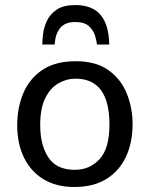

<svg xmlns="http://www.w3.org/2000/svg" viewBox="-20 -730 591 758"><path d="M273.4 8.3Q202.6 8.3 152.1 -22.2Q101.6 -52.7 74.7 -107.9Q47.9 -163.1 47.9 -235.8Q47.9 -304.2 71.8 -361.6Q95.7 -418.9 146.7 -453.6Q197.8 -488.3 279.3 -488.3Q359.4 -488.3 408.7 -452.6Q458 -417 480.7 -360.4Q503.4 -303.7 503.4 -240.2Q503.4 -166.5 477.1 -110.6Q450.7 -54.7 399.7 -23.2Q348.6 8.3 273.4 8.3ZM275.4 -59.6Q334.5 -59.6 373.3 -101.8Q412.1 -144 412.1 -238.3Q412.1 -419.4 278.3 -419.4Q242.2 -419.4 210.2 -400.9Q178.2 -382.3 158.4 -342Q138.7 -301.8 138.7 -236.3Q138.7 -158.2 170.7 -108.9Q202.6 -59.6 275.4 -59.6ZM147 -554.2Q147 -570.3 150.1 -596.2Q153.3 -622.1 165.5 -648.2Q177.7 -674.3 204.1 -692.1Q230.5 -710 277.3 -710Q345.2 -710 377.7 -670.4Q410.2 -630.9 411.1 -554.2H362.8Q361.8 -566.9 355.7 -587.9Q349.6 -608.9 331.8 -626Q314 -643.1 277.3 -643.1Q236.8 -643.1 217.5 -619.4Q198.2 -595.7 195.8 -554.2Z"/></svg>

Font: Shanti
Style: Regular
Weight: 400
Designer: Vernon Adams
Foundry: Vernon Adams
Version: Version 1.100; ttfautohint (v1.8.4)